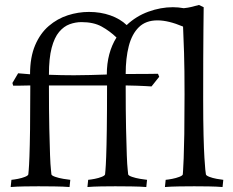

<svg xmlns="http://www.w3.org/2000/svg" viewBox="-20 -750 937 773"><path d="M798 -352Q798 -262 799.5 -205Q801 -148 803 -115Q805 -82 806.5 -67.5Q808 -53 809 -48Q810 -43 823 -38Q836 -33 852.5 -30Q869 -27 879 -26L876 3Q852 1 820 0.5Q788 0 762 0Q737 0 702.5 0.5Q668 1 644 3L647 -26Q658 -27 673.5 -30Q689 -33 702 -38Q715 -43 716 -48Q716 -48 717 -62.5Q718 -77 719.5 -112.5Q721 -148 722 -210.5Q723 -273 723 -370Q723 -471 721 -537Q719 -603 717 -643Q658 -668 614 -668Q567 -668 539 -640.5Q511 -613 498.5 -564.5Q486 -516 486 -452Q548 -452 582 -452.5Q616 -453 616 -453L621 -441L590 -402Q590 -402 564.5 -403.5Q539 -405 486 -406Q486 -301 487.5 -232.5Q489 -164 490.5 -124.5Q492 -85 494 -68Q496 -51 496 -48Q497 -43 511.5 -38Q526 -33 544 -30Q562 -27 572 -26L569 3Q545 1 507.5 0.5Q470 0 444 0Q419 0 387.5 0.5Q356 1 332 3L335 -26Q346 -27 361.5 -30Q377 -33 389.5 -38Q402 -43 403 -48Q403 -48 404.5 -64Q406 -80 407.5 -119.5Q409 -159 410 -229Q411 -299 411 -406H177Q177 -301 178.5 -232.5Q180 -164 181.5 -124.5Q183 -85 185 -68Q187 -51 187 -48Q188 -43 202.5 -38Q217 -33 235 -30Q253 -27 263 -26L260 3Q236 1 198.5 0.5Q161 0 135 0Q110 0 78.5 0.5Q47 1 23 3L26 -26Q37 -27 52.5 -30Q68 -33 80.5 -38Q93 -43 94 -48Q94 -48 95.5 -64Q97 -80 98.5 -119.5Q100 -159 101 -229Q102 -299 102 -406Q69 -405 51 -405Q33 -405 33 -405L30 -416L53 -455Q53 -455 64.5 -454Q76 -453 101 -451Q101 -520 121.5 -568Q142 -616 176.5 -645.5Q211 -675 253 -688.5Q295 -702 338 -702Q385 -702 424.5 -688Q464 -674 490 -649Q528 -685 577.5 -703Q627 -721 676 -721Q687 -721 698 -720Q709 -719 720 -717Q738 -719 748 -721.5Q758 -724 781 -730L800 -721Q800 -721 799 -628Q798 -535 798 -352ZM308 -661Q284 -661 260.5 -652.5Q237 -644 218 -621.5Q199 -599 188 -557.5Q177 -516 177 -449Q203 -448 228 -447.5Q253 -447 278 -447Q313 -447 344.5 -448Q376 -449 410 -450Q410 -494 420 -531.5Q430 -569 449 -599Q422 -625 389.5 -643Q357 -661 308 -661Z"/></svg>

Font: Average
Style: Regular
Weight: 400
Designer: Eduardo Tunni
Foundry: Eduardo Rodriguez Tunni
Version: Version 1.003; ttfautohint (v1.8.4.7-5d5b)